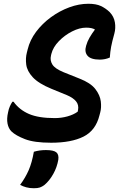

<svg xmlns="http://www.w3.org/2000/svg" viewBox="-20 -740 640 1021"><path d="M450 -720Q491 -720 516.5 -708Q542 -696 563 -676Q586 -652 591 -621Q596 -590 588 -561Q576 -518 571 -491.5Q566 -465 564 -434Q539 -423 511 -423Q463 -423 445.5 -443.5Q428 -464 438 -497Q444 -519 456.5 -540.5Q469 -562 485 -583Q469 -593 438 -593Q403 -593 363.5 -573Q324 -553 293 -521Q262 -489 253 -453L251 -444Q245 -419 258.5 -397Q272 -375 318 -356L403 -322Q462 -299 487 -266.5Q512 -234 516 -201Q520 -168 513 -142L509 -127Q489 -46 424 -13.5Q359 19 252 19Q162 19 113 0Q64 -19 41 -41Q25 -57 20 -83Q15 -109 23 -143Q26 -160 32.5 -174.5Q39 -189 46 -199H52Q83 -156 134 -134Q185 -112 271 -112Q306 -112 338.5 -121Q371 -130 393 -146L395 -155Q400 -182 384.5 -201Q369 -220 336 -234L253 -268Q185 -296 154.5 -329Q124 -362 119.5 -396.5Q115 -431 123 -461L127 -477Q139 -527 172 -571Q205 -615 251 -648.5Q297 -682 348.5 -701Q400 -720 450 -720ZM160 67Q190 58 224 58Q265 58 279.5 70Q294 82 290 110Q283 150 263 185.5Q243 221 217 243Q204 253 192 257Q180 261 160 261Q138 261 119.5 256Q101 251 87 243Q115 205 132.5 165Q150 125 160 67Z"/></svg>

Font: Recursive Sn Csl St
Style: Bold Italic
Weight: 700
Italic angle: -15°
Version: Version 1.079;hotconv 1.0.112;makeotfexe 2.5.65598; ttfautoh